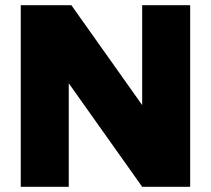

<svg xmlns="http://www.w3.org/2000/svg" viewBox="-20 -720 813 740"><path d="M60 -700H255L528 -315V-700H713V0H528L245 -399V0H60Z"/></svg>

Font: Oak Sans Black
Style: Regular
Weight: 900
Designer: Erik Kennedy, Walven
Foundry: Erik Kennedy, Walven
Version: Version 1.000